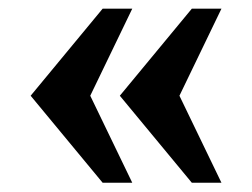

<svg xmlns="http://www.w3.org/2000/svg" viewBox="-20 -459 566 431"><path d="M477.1 -48.8H410.6L249 -244.1L410.6 -439.5H477.1L382.8 -244.1ZM276.9 -48.8H210.4L48.8 -244.1L210.4 -439.5H276.9L182.6 -244.1Z"/></svg>

Font: Munson
Style: Bold
Weight: 700
Designer: Paul James MIller
Foundry: High-Logic / Made with FontCreator
Version: Version 2.10;May 5, 2019;FontCreator 11.5.0.2430 64-bit